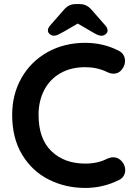

<svg xmlns="http://www.w3.org/2000/svg" viewBox="-20 -916 667 946"><path d="M596 -615Q596 -594 581 -574Q565 -553 540 -553Q523 -553 506 -562Q457 -585 400 -585Q330 -585 278 -555.5Q226 -526 198 -472.5Q170 -419 170 -350Q170 -232 233.5 -171Q297 -110 400 -110Q461 -110 506 -133Q524 -141 538 -141Q564 -141 582 -119Q597 -100 597 -78Q597 -62 589 -49Q581 -36 566 -29Q488 10 400 10Q302 10 220 -31.5Q138 -73 89 -154Q40 -235 40 -350Q40 -452 86.5 -533Q133 -614 215 -659.5Q297 -705 400 -705Q489 -705 565 -666Q596 -650 596 -615ZM510 -765Q510 -756 501 -748Q492 -740 479 -740Q470 -740 459 -745Q448 -750 428 -762L363 -800L298 -762Q282 -753 269 -746.5Q256 -740 247 -740Q234 -740 225 -748Q216 -756 216 -765Q216 -773 219 -779Q222 -785 231 -795L294 -867Q307 -882 321 -889Q335 -896 355 -896H371Q390 -896 404.5 -889Q419 -882 432 -867L495 -795Q504 -785 507 -779Q510 -773 510 -765Z"/></svg>

Font: Quicksand
Style: Bold
Weight: 700
Version: Version 3.000